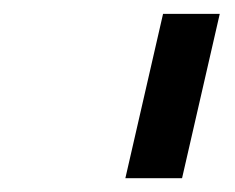

<svg xmlns="http://www.w3.org/2000/svg" viewBox="-20 -724 338 276"><path d="M160.2 -467.8 214.4 -704.1H295.9L241.7 -467.8Z"/></svg>

Font: HK Grotesk Medium Italic
Style: Regular
Weight: 500
Italic angle: -13°
Designer: Alfredo Marco Pradil and Stefan Peev
Foundry: Hanken Design Co.
Version: Version 1.000;PS 001.000;hotconv 1.0.88;makeotf.lib2.5.64775